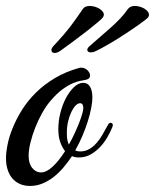

<svg xmlns="http://www.w3.org/2000/svg" viewBox="-59 -594 515 638"><path d="M314 -170.9Q308.1 -156.2 298.1 -138.7Q288.1 -121.1 274.2 -106.2Q260.3 -91.3 242.7 -81.1Q225.1 -70.8 203.1 -70.8Q196.8 -70.8 191.2 -71.8Q185.5 -72.8 180.2 -75.2Q166.5 -54.7 151.1 -36.6Q135.7 -18.6 118.2 -5.1Q100.6 8.3 81.3 16.1Q62 23.9 41 23.9Q21.5 23.9 6.6 17.1Q-8.3 10.3 -18.6 -2Q-28.8 -14.2 -33.9 -31Q-39.1 -47.9 -39.1 -67.9Q-39.1 -86.9 -33.9 -113.3Q-28.8 -139.6 -16.8 -168.9Q-4.9 -198.2 13.9 -228.5Q32.7 -258.8 60.1 -285.9Q87.4 -313 123.8 -334.7Q160.2 -356.4 207 -369.1H210.9Q217.3 -369.1 222.7 -366.7Q228 -364.3 231.9 -360.4Q235.8 -356.4 238 -352.1Q240.2 -347.7 240.2 -344.2Q240.2 -336.4 235.8 -333Q231.4 -329.6 223.1 -328.1Q218.8 -327.1 208.3 -325.4Q197.8 -323.7 182.4 -317.1Q167 -310.5 147.9 -296.6Q128.9 -282.7 107.9 -257.8Q93.8 -241.2 80.8 -218Q67.9 -194.8 58.1 -169.9Q48.3 -145 42.2 -120.4Q36.1 -95.7 36.1 -76.2Q36.1 -50.3 48.3 -35.6Q60.5 -21 77.1 -21Q95.2 -21 116 -40.3Q136.7 -59.6 157.2 -91.8Q147.5 -104 141.1 -122.1Q134.8 -140.1 134.8 -165Q134.8 -192.4 141.8 -219.7Q148.9 -247.1 160.6 -269Q172.4 -291 187.3 -304.9Q202.1 -318.8 217.8 -318.8Q232.9 -318.8 240.5 -305.4Q248 -292 248 -270Q248 -255.4 244.1 -235.1Q240.2 -214.8 232.9 -191.4Q225.6 -168 215.1 -143.1Q204.6 -118.2 190.9 -94.2Q197.8 -90.8 207 -90.8Q224.1 -90.8 237.5 -98.6Q251 -106.4 261.7 -118.7Q272.5 -130.9 281.2 -146Q290 -161.1 297.9 -175.8Q302.7 -186 308.1 -186Q311 -186 313.5 -184.1Q315.9 -182.1 315.9 -179.2Q315.9 -174.8 314 -170.9ZM163.1 -151.9Q163.1 -140.1 164.6 -130.4Q166 -120.6 169.9 -113.8Q179.7 -130.9 188 -148.7Q196.3 -166.5 204.1 -186Q210.9 -204.1 214.4 -216.1Q217.8 -228 217.8 -234.9Q217.8 -251 207 -251Q199.7 -251 192.1 -243.2Q184.6 -235.4 178 -221.7Q171.4 -208 167.2 -190.2Q163.1 -172.4 163.1 -151.9ZM216.8 -564.9Q219.7 -569.3 225.8 -571.8Q231.9 -574.2 238.8 -574.2Q246.6 -574.2 254.9 -572Q263.2 -569.8 270.3 -565.7Q277.3 -561.5 281.7 -556.2Q286.1 -550.8 286.1 -544.9Q286.1 -541 282.7 -536.1Q280.3 -532.2 266.8 -520.8Q253.4 -509.3 233.4 -493.7Q213.4 -478 189.2 -460Q165 -441.9 141.1 -424.8Q130.9 -418 123 -418Q111.8 -418 111.8 -428.2Q111.8 -432.6 116.7 -439Q137.2 -460.9 150.9 -476.8Q164.6 -492.7 175 -506.3Q185.5 -520 195.1 -533.7Q204.6 -547.4 216.8 -564.9ZM366.7 -564.9Q370.1 -569.3 376 -571.8Q381.8 -574.2 388.7 -574.2Q396.5 -574.2 404.8 -572Q413.1 -569.8 420.2 -565.7Q427.2 -561.5 431.6 -556.2Q436 -550.8 436 -544.9Q436 -540.5 433.1 -536.1Q431.2 -533.7 422.1 -526.6Q413.1 -519.5 399.2 -509.8Q385.3 -500 367.7 -488.3Q350.1 -476.6 331.8 -465.1Q313.5 -453.6 294.9 -443.1Q276.4 -432.6 260.7 -424.8Q254.9 -421.9 250.5 -420.9Q246.1 -419.9 242.7 -419.9Q236.8 -419.9 233.9 -422.4Q231 -424.8 231 -428.2Q231 -433.1 236.8 -439Q256.8 -457 274.9 -472.4Q293 -487.8 309.3 -502.4Q325.7 -517.1 340.1 -532.2Q354.5 -547.4 366.7 -564.9Z"/></svg>

Font: Mervale Script
Style: Regular
Weight: 400
Designer: Astigmatic (AOETI)
Foundry: Astigmatic (AOETI)
Version: Version 1.000